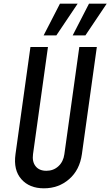

<svg xmlns="http://www.w3.org/2000/svg" viewBox="-20 -1005 598 1041"><path d="M505 -750H410L329 -169Q323.5 -128.5 296.8 -103.8Q270 -79 231.5 -79Q192.5 -79 173 -103.8Q153.5 -128.5 159 -169L240 -750H145L64 -169Q52 -83 95.8 -33.5Q139.5 16 218 16Q298 16 355 -33.8Q412 -83.5 424 -169ZM216.5 -813H285.5L401 -985H305ZM374 -813H443L558.5 -985H462.5Z"/></svg>

Font: Mohave Medium
Style: Italic
Weight: 500
Italic angle: -8°
Designer: Gumpita Rahayu
Foundry: Tokotype
Version: Version 2.002; ttfautohint (v1.8.3)